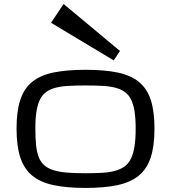

<svg xmlns="http://www.w3.org/2000/svg" viewBox="-20 -926 852 957"><path d="M62.5 -285.2Q62.5 -371.6 81.1 -428.2Q99.6 -484.9 140.6 -518.1Q181.6 -551.3 247.1 -564.7Q312.5 -578.1 406.2 -578.1Q500 -578.1 565.4 -564.7Q630.9 -551.3 671.9 -518.1Q712.9 -484.9 731.4 -428.2Q750 -371.6 750 -285.2Q750 -198.7 731.4 -141.6Q712.9 -84.5 671.9 -50.8Q630.9 -17.1 565.4 -3.2Q500 10.7 406.2 10.7Q312.5 10.7 247.1 -3.2Q181.6 -17.1 140.6 -50.8Q99.6 -84.5 81.1 -141.6Q62.5 -198.7 62.5 -285.2ZM156.2 -285.2Q156.2 -238.3 159.7 -203.6Q163.1 -168.9 172.6 -144Q182.1 -119.1 199.2 -103.5Q216.3 -87.9 244.1 -78.6Q272 -69.3 311.8 -65.9Q351.6 -62.5 406.2 -62.5Q453.1 -62.5 490 -64.7Q526.9 -66.9 554.4 -74.7Q582 -82.5 601.6 -96.9Q621.1 -111.3 633.1 -136.2Q645 -161.1 650.6 -197.5Q656.2 -233.9 656.2 -285.2Q656.2 -335.4 650.6 -370.8Q645 -406.2 633.1 -430.2Q621.1 -454.1 601.6 -468Q582 -481.9 554.4 -489Q526.9 -496.1 490 -498Q453.1 -500 406.2 -500Q359.4 -500 322.5 -498Q285.6 -496.1 258.1 -489Q230.5 -481.9 210.9 -468Q191.4 -454.1 179.4 -430.2Q167.5 -406.2 161.9 -370.8Q156.2 -335.4 156.2 -285.2ZM234.4 -812.5 296.9 -906.2 578.1 -671.9 546.9 -625Z"/></svg>

Font: Michroma
Style: Regular
Weight: 400
Version: Version 1.000